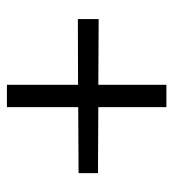

<svg xmlns="http://www.w3.org/2000/svg" viewBox="7 -590 501 555"><g transform="rotate(90 257.5 -312.5)"><path d="M35.2 -287.1 225.1 -287.6V-82H289.6V-288.1L480.5 -289.1V-345.2L289.6 -346.2V-543H225.1V-346.2L35.2 -347.2Z"/></g></svg>

Font: Parastoo
Style: Regular
Weight: 400
Foundry: Saber Rastikerdar (saber.rastikerdar@gmail.com)
Version: Version 2.0.1